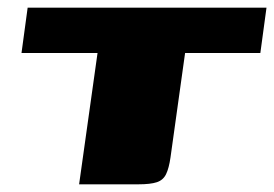

<svg xmlns="http://www.w3.org/2000/svg" viewBox="-20 -480 714 500"><path d="M52 -460H674L658 -342H462L424 -70Q420 -42 412.5 -26.5Q405 -11 388.5 -5.5Q372 0 340 0H186L234 -342H36Z"/></svg>

Font: Genos Thin Black
Style: Italic
Weight: 900
Italic angle: -8°
Version: Version 1.010